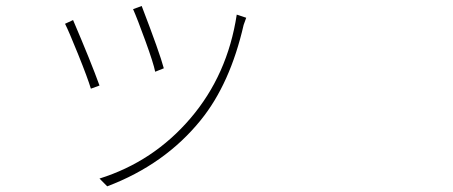

<svg xmlns="http://www.w3.org/2000/svg" viewBox="-20 -578 1540 653"><path d="M461.9 -557.6Q523.4 -397.5 537.1 -345.7L507.8 -334Q502 -363.3 474.6 -438.5Q447.3 -513.7 432.6 -546.9ZM318.4 29.3Q502 -28.3 627.9 -175.8Q753.9 -323.2 785.2 -528.3L817.4 -517.6Q811.5 -502 808.6 -493.2Q762.7 -293 663.1 -169.9Q541 -18.6 344.7 55.7ZM228.5 -509.8Q289.1 -368.2 318.4 -287.1L289.1 -276.4Q278.3 -312.5 245.6 -393.6Q212.9 -474.6 201.2 -497.1Z"/></svg>

Font: Bpmf Zihi Sans ExtraLight
Style: ExtraLight
Weight: 250
Foundry: But Ko
Version: Version 1.320